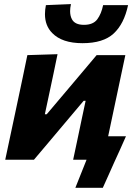

<svg xmlns="http://www.w3.org/2000/svg" viewBox="-20 -762 656 916"><path d="M373.5 -556Q276 -556 229 -604.5Q194.5 -639.5 194.5 -694.5Q194.5 -714.5 199 -737.5L318.5 -742.5Q314.5 -724 314.5 -709Q314.5 -686.5 323 -670.5Q337 -643.5 380.5 -643.5Q424.5 -643.5 444 -669.8Q463.5 -696 472 -737.5H591Q572 -648 522.2 -602Q472.5 -556 373.5 -556ZM5 0Q16.5 -53.5 27 -103.5Q37.5 -153.5 51 -216L61.5 -265.5Q77 -340 88.5 -393Q99.5 -445.5 110.5 -499L254.5 -503.5Q244.5 -455.5 235 -409.5Q225 -363.5 211.5 -299L194 -217H203L309.5 -343Q341 -380.5 374.5 -420Q408 -459.5 441 -499H578Q566.5 -445 555.5 -393Q544.5 -341 528.5 -265.5L518 -216Q505.5 -158 496 -112H581Q567 -81 553 -49Q538.5 -17 524.5 13.5Q511 43.5 497.5 74Q484 104.5 470.5 134H339.5L393 0H329Q339.5 -50.5 349.5 -96.5Q359 -142 371 -199L388.5 -281H379L277 -160Q243.5 -120.5 209.8 -80.2Q176 -40 142 0Z"/></svg>

Font: Heraclito
Style: Bold Italic
Weight: 700
Italic angle: -12°
Designer: Kostas Bartsokas (font) & Cristiano Sobral (main changes)
Foundry: Kostas Bartsokas (font) & Cristiano Sobral (main changes)
Version: Version 1.00;July 8, 2020;FontCreator 13.0.0.2655 64-bit